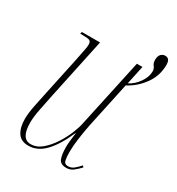

<svg xmlns="http://www.w3.org/2000/svg" viewBox="-156 -726 768 835"><g transform="rotate(30 227.5 -309.0)"><path d="M301 10Q271 10 263 -11Q255 -32 255 -69Q255 -81 256.5 -96Q258 -111 262 -142H261Q229 -68 192 -29.5Q155 9 110 9Q72 9 55.5 -17Q39 -43 39 -85Q39 -114 47.5 -155.5Q56 -197 63 -230L102 -413Q107 -439 112.5 -465.5Q118 -492 118 -502Q118 -518 109.5 -522Q101 -526 75 -526H62L65 -536H156L91 -230Q84 -196 75.5 -153.5Q67 -111 67 -83Q67 -2 115 -2Q145 -2 170.5 -23.5Q196 -45 216.5 -76.5Q237 -108 250 -140Q263 -172 267 -193L341 -536H369L349 -442Q377 -456 397 -484.5Q417 -513 417 -541Q417 -555 409 -564.5Q401 -574 401 -590Q401 -610 410 -619Q419 -628 431 -628Q455 -628 455 -596Q455 -541 423 -497Q391 -453 346 -430L297 -201Q290 -166 284.5 -127Q279 -88 279 -57Q279 -32 282.5 -16Q286 0 304 0Q320 0 333 -10.5Q346 -21 359 -36L365 -29Q352 -15 336.5 -2.5Q321 10 301 10Z"/></g></svg>

Font: Noto Serif Display ExtraCondensed Thin
Style: Italic
Weight: 100
Width: 2
Italic angle: -12°
Designer: Monotype Design Team
Foundry: Monotype Imaging Inc.
Version: Version 2.009